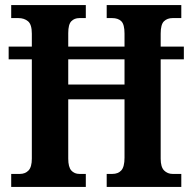

<svg xmlns="http://www.w3.org/2000/svg" viewBox="-20 -734 756 754"><path d="M24 0V-51H58Q79 -51 92 -64.5Q105 -78 105 -111V-501H14V-551H105V-602Q105 -638 90 -650.5Q75 -663 52 -663H24V-714H317V-663H292Q272 -663 260 -650.5Q248 -638 248 -604V-551H469V-602Q469 -638 456.5 -650.5Q444 -663 420 -663H399V-714H692V-663H658Q637 -663 624 -650.5Q611 -638 611 -602V-551H702V-501H611V-111Q611 -78 624.5 -64.5Q638 -51 658 -51H692V0H399V-51H421Q444 -51 456.5 -65Q469 -79 469 -115V-344H248V-111Q248 -78 260 -64.5Q272 -51 292 -51H317V0ZM248 -402H469V-501H248Z"/></svg>

Font: Noto Serif Khmer Condensed
Style: Bold
Weight: 700
Width: 3
Designer: Danh Hong and the Monotype Design Team
Foundry: Monotype Imaging Inc.
Version: Version 2.004; ttfautohint (v1.8.4.7-5d5b)